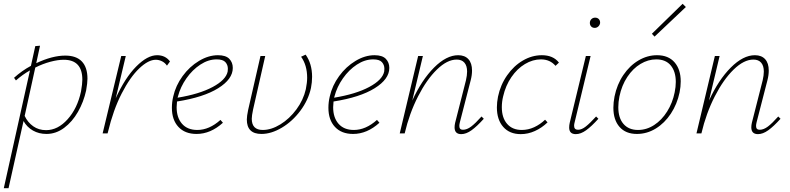

<svg xmlns="http://www.w3.org/2000/svg" viewBox="-36 -703 4162 1012"><path d="M425 -288Q425 -266 418 -226Q405 -166 375 -113.5Q345 -61 302 -29Q259 3 209 3Q169 3 137.5 -15Q106 -33 88 -65L9 289H-16L122 -332Q83 -310 48 -279L38 -293Q79 -330 127 -356L150 -460L175 -462L155 -370Q240 -410 308 -410Q366 -410 395.5 -379Q425 -348 425 -288ZM398 -283Q398 -388 300 -388Q269 -388 229.5 -377.5Q190 -367 150 -347L94 -92Q110 -58 139 -37.5Q168 -17 207 -17Q269 -17 320.5 -74.5Q372 -132 391 -221Q398 -261 398 -283Z M860 -379 844 -357Q834 -372 818 -380Q802 -388 785 -388Q746 -388 698 -342.5Q650 -297 605.5 -210.5Q561 -124 533 -7L531 0H505L603 -408H627L574 -185Q623 -293 682 -352.5Q741 -412 792 -412Q836 -412 860 -379Z M1191 -345Q1191 -286 1114 -238Q1037 -190 897 -168Q895 -148 895 -138Q895 -83 923.5 -50.5Q952 -18 1004 -18Q1067 -18 1126 -71L1139 -56Q1074 3 1000 3Q939 3 904.5 -34Q870 -71 870 -135Q870 -165 877 -194Q890 -252 926.5 -302Q963 -352 1013 -382Q1063 -412 1113 -412Q1154 -412 1172.5 -393Q1191 -374 1191 -345ZM1165 -341Q1165 -361 1152 -375.5Q1139 -390 1106 -390Q1062 -390 1020 -362.5Q978 -335 946.5 -290Q915 -245 902 -195L900 -188Q1015 -207 1085 -244.5Q1155 -282 1164 -326Q1165 -330 1165 -341Z M1298 -126Q1291 -93 1291 -77Q1291 -18 1349 -18Q1394 -18 1442 -47.5Q1490 -77 1526.5 -126.5Q1563 -176 1576 -233Q1583 -268 1583 -293Q1583 -359 1551 -404L1575 -415Q1609 -367 1609 -298Q1609 -269 1603 -239Q1589 -175 1547 -119Q1505 -63 1449.5 -30Q1394 3 1342 3Q1265 3 1265 -73Q1265 -91 1272 -124L1337 -408H1362Z M2016 -345Q2016 -286 1939 -238Q1862 -190 1722 -168Q1720 -148 1720 -138Q1720 -83 1748.5 -50.5Q1777 -18 1829 -18Q1892 -18 1951 -71L1964 -56Q1899 3 1825 3Q1764 3 1729.5 -34Q1695 -71 1695 -135Q1695 -165 1702 -194Q1715 -252 1751.5 -302Q1788 -352 1838 -382Q1888 -412 1938 -412Q1979 -412 1997.5 -393Q2016 -374 2016 -345ZM1990 -341Q1990 -361 1977 -375.5Q1964 -390 1931 -390Q1887 -390 1845 -362.5Q1803 -335 1771.5 -290Q1740 -245 1727 -195L1725 -188Q1840 -207 1910 -244.5Q1980 -282 1989 -326Q1990 -330 1990 -341Z M2514 -77Q2478 -37 2449.5 -16.5Q2421 4 2395 4Q2360 4 2360 -32Q2360 -43 2363 -56L2420 -280Q2426 -306 2426 -326Q2426 -356 2412 -372.5Q2398 -389 2371 -389Q2321 -389 2267 -336.5Q2213 -284 2167.5 -195Q2122 -106 2097 0H2071L2168 -408H2193L2137 -173Q2187 -282 2252 -347Q2317 -412 2379 -412Q2414 -412 2433 -391Q2452 -370 2452 -331Q2452 -307 2445 -280L2388 -59Q2385 -47 2385 -39Q2385 -19 2404 -19Q2425 -19 2447.5 -36Q2470 -53 2502 -89Z M2815 -390Q2772 -390 2731 -365.5Q2690 -341 2659.5 -296.5Q2629 -252 2616 -195Q2609 -167 2609 -138Q2609 -82 2637 -50Q2665 -18 2714 -18Q2748 -18 2779.5 -32.5Q2811 -47 2837 -72L2850 -58Q2820 -29 2783.5 -12.5Q2747 4 2709 4Q2650 4 2616.5 -34Q2583 -72 2583 -137Q2583 -164 2589 -194Q2602 -256 2637 -306Q2672 -356 2720 -384Q2768 -412 2820 -412Q2880 -412 2910 -373L2892 -356Q2863 -390 2815 -390Z M3073 -582Q3073 -594 3081 -602Q3089 -610 3101 -610Q3113 -610 3120.5 -602Q3128 -594 3127 -581Q3125 -570 3117 -563Q3109 -556 3099 -556Q3087 -556 3080 -563.5Q3073 -571 3073 -582ZM2964 -31Q2964 -43 2967 -56L3052 -408H3077L2993 -59Q2990 -49 2990 -40Q2990 -19 3011 -19Q3030 -19 3052 -36.5Q3074 -54 3106 -89L3118 -77Q3082 -37 3053.5 -16.5Q3025 4 2999 4Q2964 4 2964 -31Z M3400 -525 3562 -683 3579 -666 3414 -510ZM3197 -135Q3197 -163 3203 -194Q3216 -258 3249.5 -307.5Q3283 -357 3329.5 -384.5Q3376 -412 3427 -412Q3487 -412 3519.5 -374.5Q3552 -337 3552 -274Q3552 -246 3546 -216Q3533 -154 3500 -104Q3467 -54 3420.5 -25.5Q3374 3 3321 3Q3262 3 3229.5 -34Q3197 -71 3197 -135ZM3520 -216Q3526 -245 3526 -271Q3526 -326 3499.5 -358Q3473 -390 3423 -390Q3380 -390 3340 -366Q3300 -342 3270.5 -297.5Q3241 -253 3229 -195Q3223 -165 3223 -138Q3223 -81 3250.5 -49.5Q3278 -18 3327 -18Q3372 -18 3412 -44Q3452 -70 3480.5 -115.5Q3509 -161 3520 -216Z M4078 -77Q4042 -37 4013.5 -16.5Q3985 4 3959 4Q3924 4 3924 -32Q3924 -43 3927 -56L3984 -280Q3990 -306 3990 -326Q3990 -356 3976 -372.5Q3962 -389 3935 -389Q3885 -389 3831 -336.5Q3777 -284 3731.5 -195Q3686 -106 3661 0H3635L3732 -408H3757L3701 -173Q3751 -282 3816 -347Q3881 -412 3943 -412Q3978 -412 3997 -391Q4016 -370 4016 -331Q4016 -307 4009 -280L3952 -59Q3949 -47 3949 -39Q3949 -19 3968 -19Q3989 -19 4011.5 -36Q4034 -53 4066 -89Z"/></svg>

Font: Ysabeau Infant Extralight
Style: Italic
Weight: 200
Italic angle: -12°
Designer: Christian Thalmann (Catharsis Fonts)
Version: Version 0.003